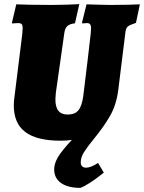

<svg xmlns="http://www.w3.org/2000/svg" viewBox="-20 -671 699 932"><path d="M659 -650 640 -560Q609 -550 600 -542Q591 -534 589 -516L554 -234Q545 -163 515 -110Q485 -57 435 4Q403 43 387.5 68Q372 93 372 117Q372 130 379 136.5Q386 143 397 143Q421 143 456 120L484 167Q409 227 370 241Q310 241 276.5 217.5Q243 194 243 151Q243 123 261.5 91.5Q280 60 329 8Q306 12 274 12Q159 12 103 -30Q47 -72 47 -159Q47 -178 50 -199L88 -505Q90 -529 90 -534Q90 -549 85 -554Q80 -559 68 -559Q59 -559 51 -558Q43 -557 40 -557L38 -561L59 -650Q75 -649 124 -648Q173 -647 233 -647Q270 -647 310 -648.5Q350 -650 365 -651L344 -558Q318 -555 306.5 -544Q295 -533 292 -509L251 -220L249 -192Q247 -115 308 -115Q343 -115 360 -135Q377 -155 384 -203Q393 -276 404.5 -371.5Q416 -467 420 -505Q422 -527 422 -532Q422 -547 417.5 -553Q413 -559 402 -559Q395 -559 389 -558Q383 -557 381 -557L378 -561L400 -650Q413 -650 448 -648.5Q483 -647 516 -647Q564 -647 604.5 -648Q645 -649 659 -650Z"/></svg>

Font: Alegreya Black
Style: Italic
Weight: 900
Italic angle: -7°
Designer: Juan Pablo del Peral
Foundry: Huerta Tipografica
Version: Version 2.007; ttfautohint (v1.6)